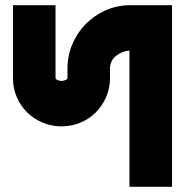

<svg xmlns="http://www.w3.org/2000/svg" viewBox="-20 -720 733 740"><path d="M30 -700H194V-420Q194 -414 203 -411Q212 -408 217 -408Q222 -408 231 -411Q240 -414 240 -420V-455Q240 -505 258.5 -549Q277 -593 309 -626Q341 -659 384.5 -679Q428 -699 479 -700H643V0H479V-525Q450 -523 427 -504.5Q404 -486 404 -455V-420Q404 -381 389.5 -347Q375 -313 350 -287.5Q325 -262 290.5 -247.5Q256 -233 217 -233Q178 -233 144 -247.5Q110 -262 84.5 -287Q59 -312 44.5 -346Q30 -380 30 -420Z"/></svg>

Font: Aoudax Cyrillic
Style: Regular
Weight: 400
Designer: William Zhang
Foundry: William Zhang
Version: Version 1.00 June 4, 2021, initial release